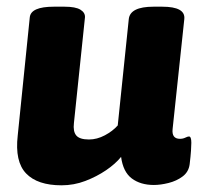

<svg xmlns="http://www.w3.org/2000/svg" viewBox="-20 -545 597 574"><path d="M164 9Q92 9 58 -26.5Q24 -62 33 -140L69 -493Q72 -525 141 -525H173Q206 -525 220.5 -516Q235 -507 234 -493L201 -177Q198 -152 208 -140Q218 -128 246 -128Q270 -128 293.5 -140.5Q317 -153 332 -170L365 -488Q369 -525 439 -525H465Q535 -525 531 -488L496 -159Q493 -130 518 -130Q527 -130 534 -133.5Q541 -137 545 -137Q552 -137 552 -118Q552 -110 551 -94.5Q550 -79 547 -54Q544 -31 526 -17.5Q508 -4 484 2Q460 8 440 8Q400 8 374 -11.5Q348 -31 342 -76Q325 -55 297 -36Q269 -17 235 -4Q201 9 164 9Z"/></svg>

Font: Asap ExtraBold
Style: Italic
Weight: 800
Italic angle: -6°
Designer: Pablo Cosgaya
Foundry: Omnibus-Type
Version: Version 3.001; ttfautohint (v1.8.4.7-5d5b)